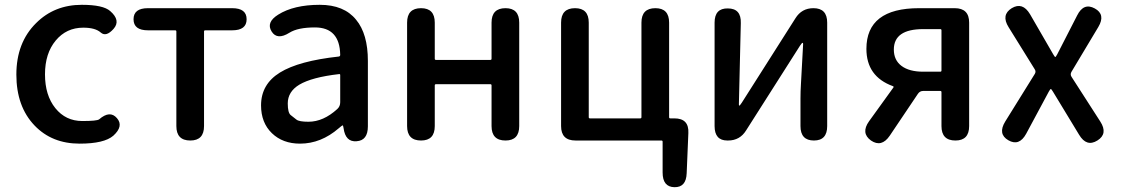

<svg xmlns="http://www.w3.org/2000/svg" viewBox="-20 -584 4660 798"><path d="M311 13Q196 13 124 -62Q48 -141 48 -274Q48 -407 130 -488Q206 -564 320 -564Q409 -564 438 -538Q483 -499 452 -464Q421 -429 398.5 -449Q376 -469 326 -469Q256 -469 211.5 -415.5Q167 -362 167 -275Q167 -188 210 -134.5Q253 -81 322 -81Q383 -81 392 -88Q437 -127 466 -93Q495 -60 451 -20Q413 13 311 13Z M771 0Q713 0 713 -60V-453Q713 -458 708 -458H595Q535 -458 535 -504Q535 -550 595 -550H945Q1005 -550 1005 -504Q1005 -458 945 -458H833Q828 -458 828 -453V-60Q828 0 771 0Z M1227 13Q1155 13 1110 -30.5Q1065 -74 1065 -146Q1065 -234 1143.5 -282.5Q1222 -331 1388 -349Q1394 -350 1394 -356Q1392 -470 1289 -470Q1218 -470 1183 -448Q1132 -416 1109 -453Q1085 -491 1136 -523Q1201 -564 1309 -564Q1410 -564 1460 -502Q1509 -443 1509 -331V-59Q1509 0 1462 3Q1416 7 1408 -51L1407 -56Q1406 -63 1404 -63Q1402 -63 1388 -51Q1314 13 1227 13ZM1262 -78Q1324 -78 1382 -131Q1394 -142 1394 -159V-272Q1394 -277 1389 -276Q1276 -263 1224 -232Q1176 -203 1176 -154Q1176 -115 1188.5 -105.5Q1201 -96 1212 -87Q1223 -78 1262 -78Z M1730 0Q1672 0 1672 -60V-490Q1672 -550 1730 -550Q1787 -550 1787 -490V-340Q1787 -335 1792 -335H2018Q2023 -335 2023 -340V-490Q2023 -550 2081 -550Q2138 -550 2138 -490V-60Q2138 0 2081 0Q2023 0 2023 -60V-229Q2023 -234 2018 -234H1792Q1787 -234 1787 -229V-60Q1787 0 1730 0Z M2783 194Q2734 193 2734 133V5Q2734 0 2729 0H2372Q2312 0 2312 -60V-490Q2312 -550 2370 -550Q2427 -550 2427 -490V-97Q2427 -92 2432 -92H2641Q2646 -92 2646 -97V-490Q2646 -550 2704 -550Q2761 -550 2761 -490V-97Q2761 -92 2766 -92H2783Q2844 -92 2841 -31L2834 136Q2832 195 2783 194Z M3003 0Q2950 0 2950 -60V-490Q2950 -550 3005 -549Q3061 -549 3059 -488L3051 -150Q3051 -145 3053 -145Q3055 -145 3063 -157L3286 -508Q3312 -550 3361 -550Q3418 -550 3418 -490V-60Q3418 0 3363 0Q3307 0 3307 -60V-174Q3307 -205 3309 -236L3318 -401Q3318 -406 3315.5 -406Q3313 -406 3305 -394L3081 -42Q3055 0 3006 0Z M3600 0Q3557 -31 3592 -80L3693 -220Q3696 -224 3691 -226Q3581 -266 3581 -381Q3581 -550 3800 -550H3948Q4008 -550 4008 -490V-60Q4008 0 3951 0Q3893 0 3893 -60V-201Q3893 -206 3888 -206H3817Q3803 -206 3795 -194L3678 -20Q3644 30 3600 0ZM3817 -286H3888Q3893 -286 3893 -291V-458Q3893 -463 3888 -463H3817Q3695 -463 3695 -378Q3695 -334 3727 -310Q3759 -286 3817 -286Z M4171 -1Q4126 -27 4158 -79L4281 -277Q4287 -287 4280 -297L4172 -471Q4140 -522 4185 -550Q4230 -577 4261 -525L4357 -359Q4364 -347 4366 -347Q4368 -347 4374 -358L4457 -520Q4484 -574 4530 -549Q4576 -524 4545 -472L4433 -285Q4427 -274 4434 -264L4553 -79Q4586 -28 4541 0Q4496 28 4465 -24L4357 -202Q4350 -214 4347.5 -214Q4345 -214 4339 -203L4245 -28Q4216 25 4171 -1Z"/></svg>

Font: Resource Han Rounded JP Medium
Style: Regular
Weight: 500
Designer: Cyano Hao (round all glyphs); Ryoko NISHIZUKA 西塚涼子 (kana, bopomofo & ideographs); Paul D. Hunt (Latin, Greek & Cyrillic)
Foundry: Cyano Hao
Version: 0.990